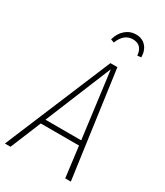

<svg xmlns="http://www.w3.org/2000/svg" viewBox="-231 -981 921 1070"><g transform="rotate(30 229.5 -446.0)"><path d="M314.9 -859.9Q257.8 -859.9 231 -791L209 -798.8Q220.2 -841.3 249.3 -866.7Q278.3 -892.1 316.9 -892.1Q357.4 -892.1 381.1 -865.5Q404.8 -838.9 404.8 -795.9L380.9 -793Q375 -859.9 314.9 -859.9ZM375 0 350.1 -196.8H104L22.9 0H-13.2L272 -682.1H316.9L411.1 0ZM116.2 -228H346.2L291 -653.8Z"/></g></svg>

Font: Fira Sans Compressed UltraLight
Style: Italic
Weight: 200
Width: 3
Italic angle: -8°
Designer: Carrois Corporate & Edenspiekermann AG
Foundry: Carrois Corporate GbR & Edenspiekermann AG
Version: Version 4.203;PS 004.203;hotconv 1.0.88;makeotf.lib2.5.64775